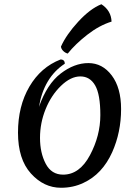

<svg xmlns="http://www.w3.org/2000/svg" viewBox="-20 -872 657 907"><path d="M278 -47Q356 -47 405 -139Q454 -231 454 -328.5Q454 -426 429.5 -468.5Q405 -511 359.5 -511Q314 -511 268 -466.5Q222 -422 195.5 -356.5Q169 -291 169 -220.5Q169 -150 196 -98.5Q223 -47 278 -47ZM552 -357Q552 -247 510 -153Q463 -49 374 -8Q326 15 268 15Q187 15 126 -52.5Q65 -120 65 -245.5Q65 -371 119 -463Q173 -555 266 -591Q286 -591 286 -571Q187 -506 164 -367Q202 -475 266.5 -524.5Q331 -574 397.5 -574Q464 -574 508 -515.5Q552 -457 552 -357ZM268 -652Q293 -708 349.5 -769.5Q406 -831 459 -852Q505 -822 507 -770Q449 -752 392.5 -708Q336 -664 300 -619Q288 -622 278.5 -631.5Q269 -641 268 -652Z"/></svg>

Font: Merienda
Style: Regular
Weight: 400
Designer: Eduardo Rodriguez Tunni
Foundry: Eduardo Rodriguez Tunni
Version: Version 1.001